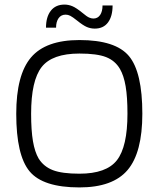

<svg xmlns="http://www.w3.org/2000/svg" viewBox="-20 -812 693 839"><path d="M602 -315Q602 -145 537.5 -69Q473 7 327 7Q168 7 109.5 -63Q51 -133 51 -315Q51 -485 115.5 -561Q180 -637 327 -637Q485 -637 543.5 -567Q602 -497 602 -315ZM149 -119Q171 -84 211 -68.5Q251 -53 327 -53Q445 -53 491 -112Q537 -171 537 -315Q537 -388 529 -435Q521 -482 504 -511Q483 -547 443.5 -562.5Q404 -578 327 -578Q208 -578 162 -519Q116 -460 116 -315Q116 -242 124 -195Q132 -148 149 -119ZM428 -788H472Q472 -741 452 -714Q432 -687 394 -687Q376 -687 359.5 -694Q343 -701 317 -722Q297 -738 287 -743Q277 -748 267 -748Q247 -748 236 -732.5Q225 -717 225 -691H181Q181 -738 202 -765Q223 -792 262 -792Q279 -792 296 -785Q313 -778 340 -756Q359 -740 369 -735.5Q379 -731 388 -731Q407 -731 417.5 -746.5Q428 -762 428 -788Z"/></svg>

Font: Blinker Light
Style: Regular
Weight: 300
Designer: Juergen Huber
Foundry: supertype
Version: Version 1.017;hotconv 1.0.117;makeotfexe 2.5.65602